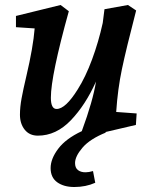

<svg xmlns="http://www.w3.org/2000/svg" viewBox="-20 -531 609 770"><path d="M60 -71Q60 -101 66.5 -136.5Q73 -172 86 -227Q113 -342 119 -417L44 -422V-467L223 -511L256 -486Q184 -227 184 -139Q184 -94 207 -94Q243 -94 292 -173Q323 -222 349 -292Q375 -362 392 -439L399 -494L493 -511L526 -489Q486 -335 469 -254Q452 -173 446 -82L528 -76L525 -30L401 -1L406 0Q341 26 311 61Q281 96 281 123Q281 142 292.5 151Q304 160 323 160Q336 160 353 155L362 202Q324 219 278 219Q236 219 209.5 200Q183 181 183 143Q183 106 213.5 65.5Q244 25 308 -5Q353 -127 365 -204Q323 -110 264 -48.5Q205 13 132 13Q98 13 79 -11Q60 -35 60 -71Z"/></svg>

Font: Andada Pro
Style: Bold Italic
Weight: 700
Italic angle: -7°
Designer: Carolina Giovagnoli
Foundry: Huerta Tipografica
Version: Version 3.005; ttfautohint (v1.8.4)